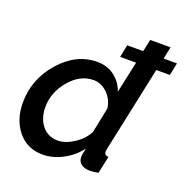

<svg xmlns="http://www.w3.org/2000/svg" viewBox="-131 -852 955 983"><g transform="rotate(20 346.0 -360.0)"><path d="M604 -596 505 -130Q503 -118 503 -115Q503 -95 526 -94L506 0Q474 5 461 5Q430 5 412.5 -8.5Q395 -22 395 -46Q395 -62 403 -95Q366 -46 312 -18Q258 10 205 10Q120 10 69.5 -51.5Q19 -113 19 -206Q19 -334 106 -433Q193 -532 307 -532Q362 -532 401.5 -502Q441 -472 457 -424L494 -596H407L421 -664H508L522 -730H633L619 -664H692L678 -596ZM408 -188 436 -325Q430 -373 396.5 -405.5Q363 -438 321 -438Q248 -438 191.5 -371Q135 -304 135 -224Q135 -163 167 -123.5Q199 -84 253 -84Q294 -84 340.5 -114.5Q387 -145 408 -188Z"/></g></svg>

Font: Raleway-v4020 SemiBold
Style: Italic
Weight: 600
Italic angle: -12°
Designer: Matt McInerney, Pablo Impallari, Rodrigo Fuenzalida
Foundry: Matt McInerney, Pablo Impallari, Rodrigo Fuenzalida
Version: Version 4.020;PS 004.020;hotconv 1.0.88;makeotf.lib2.5.64775